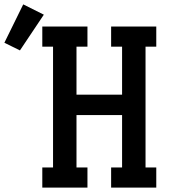

<svg xmlns="http://www.w3.org/2000/svg" viewBox="-153 -856 773 876"><path d="M40 0V-92H89V-643H40V-735H246V-643H196V-424H404V-643H354V-735H560V-643H511V-92H560V0H354V-92H404V-331H196V-92H246V0ZM-62 -626 -133 -661 -47 -836 47 -789Z"/></svg>

Font: Iosevka Curly Slab SmBdEx
Style: Regular
Weight: 600
Width: 7
Monospace: yes
Designer: Belleve Invis
Foundry: Belleve Invis
Version: Version 11.1.0; ttfautohint (v1.8.3)